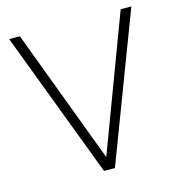

<svg xmlns="http://www.w3.org/2000/svg" viewBox="-105 -793 828 885"><g transform="rotate(-15 309.5 -350.0)"><path d="M283 0 18 -700H69L317 -39H302L550 -700H601L335 0Z"/></g></svg>

Font: SUSE ExtraLight
Style: Regular
Weight: 250
Designer: Rene Bieder
Foundry: SUSE
Version: Version 1.000